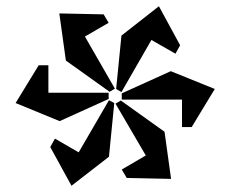

<svg xmlns="http://www.w3.org/2000/svg" viewBox="-20 -833 738 615"><path d="M352 -548 369 -719 489 -813 557 -688 542 -661 465 -705 369 -538ZM348 -549 331 -539 191 -639 170 -790 312 -787 328 -760 252 -716ZM30 -503 104 -624H135V-536H328V-516L171 -445ZM594 -426H563V-514H370V-534L527 -605L668 -548ZM346 -503 329 -331 209 -238 141 -362 156 -389 232 -345 329 -512ZM528 -260 386 -263 370 -290 447 -335 350 -501 367 -511 507 -411Z"/></svg>

Font: Inknut
Style: Antiqua
Weight: 400
Designer: Claus Eggers Srensen
Foundry: Claus Eggers Srensen
Version: Version 1.000; ttfautohint (v1.2) -l 7 -r 28 -G 50 -x 13 -D 